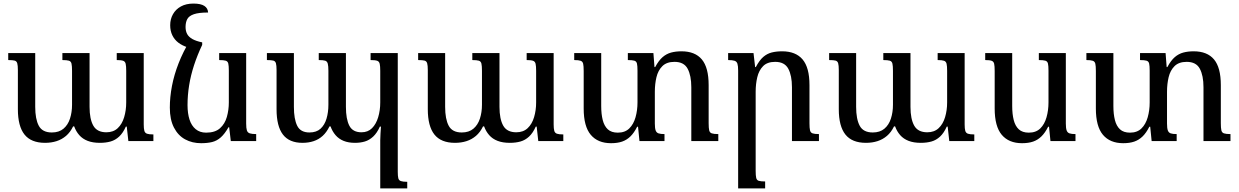

<svg xmlns="http://www.w3.org/2000/svg" viewBox="-20 -789 6929 1074"><path d="M633 -492H784V-93Q784 -69 787.5 -57Q791 -45 802.5 -41Q814 -37 838 -37V0H698L689 -81H684Q668 -45 646.5 -25Q625 -5 598.5 2.5Q572 10 539 10Q499 10 470.5 -1Q442 -12 423.5 -33Q405 -54 395 -82H389Q373 -49 349.5 -29Q326 -9 296.5 0.5Q267 10 232 10Q154 10 117 -36.5Q80 -83 80 -178V-397Q80 -423 76.5 -435Q73 -447 62 -450Q51 -453 26 -453V-492H177V-191Q177 -123 197 -85.5Q217 -48 270 -48Q310 -48 335 -69Q360 -90 371.5 -125.5Q383 -161 383 -203V-393Q383 -420 380 -433Q377 -446 365.5 -449.5Q354 -453 329 -453V-492H481V-191Q481 -123 502 -86Q523 -49 575 -49Q614 -49 638.5 -72Q663 -95 674.5 -133.5Q686 -172 686 -216V-393Q686 -419 683 -432Q680 -445 669 -449Q658 -453 633 -453Z M1105 12Q1055 12 1015.5 -9.5Q976 -31 953 -75.5Q930 -120 930 -187Q930 -246 942 -308.5Q954 -371 979 -435Q1004 -499 1042 -562L1111 -538Q1084 -481 1065.5 -424.5Q1047 -368 1038 -312Q1029 -256 1029 -201Q1029 -155 1040 -120.5Q1051 -86 1074.5 -66.5Q1098 -47 1133 -47Q1183 -47 1210.5 -71.5Q1238 -96 1249 -135Q1260 -174 1260 -216V-394Q1260 -421 1257 -433.5Q1254 -446 1242.5 -449.5Q1231 -453 1206 -453V-492H1357V-98Q1357 -72 1361 -59.5Q1365 -47 1377.5 -43Q1390 -39 1413 -39V0H1271L1262 -77H1258Q1237 -40 1215 -20.5Q1193 -1 1166.5 5.5Q1140 12 1105 12ZM1111 -552V-538L1030 -524Q999 -534 977.5 -550.5Q956 -567 944 -591.5Q932 -616 932 -648Q932 -682 947.5 -709.5Q963 -737 992 -753Q1021 -769 1062 -769Q1103 -769 1123 -756Q1143 -743 1144 -719Q1092 -719 1064.5 -709.5Q1037 -700 1027.5 -682Q1018 -664 1018 -638Q1018 -615 1027 -598.5Q1036 -582 1056.5 -570.5Q1077 -559 1111 -552Z M2053 -492H2205V172Q2205 196 2208 208Q2211 220 2222.5 224Q2234 228 2258 228V265H2107V-4Q2107 -24 2108.5 -43Q2110 -62 2111 -81H2105Q2089 -45 2067.5 -25Q2046 -5 2021 2.5Q1996 10 1966 10Q1929 10 1902 -1Q1875 -12 1857 -33Q1839 -54 1829 -82H1823Q1807 -49 1785 -29Q1763 -9 1734.5 0.5Q1706 10 1672 10Q1598 10 1562.5 -36.5Q1527 -83 1527 -178V-397Q1527 -423 1523.5 -435Q1520 -447 1509 -450Q1498 -453 1473 -453V-492H1624V-191Q1624 -123 1642.5 -85.5Q1661 -48 1711 -48Q1750 -48 1773 -69Q1796 -90 1806.5 -125.5Q1817 -161 1817 -203V-393Q1817 -420 1813.5 -433Q1810 -446 1799 -449.5Q1788 -453 1763 -453V-492H1915V-191Q1915 -123 1934 -86Q1953 -49 2002 -49Q2038 -49 2061 -72Q2084 -95 2095.5 -133.5Q2107 -172 2107 -216V-393Q2107 -419 2104 -432Q2101 -445 2090 -449Q2079 -453 2053 -453Z M2926 -492H3077V-93Q3077 -69 3080.5 -57Q3084 -45 3095.5 -41Q3107 -37 3131 -37V0H2991L2982 -81H2977Q2961 -45 2939.5 -25Q2918 -5 2891.5 2.5Q2865 10 2832 10Q2792 10 2763.5 -1Q2735 -12 2716.5 -33Q2698 -54 2688 -82H2682Q2666 -49 2642.5 -29Q2619 -9 2589.5 0.5Q2560 10 2525 10Q2447 10 2410 -36.5Q2373 -83 2373 -178V-397Q2373 -423 2369.5 -435Q2366 -447 2355 -450Q2344 -453 2319 -453V-492H2470V-191Q2470 -123 2490 -85.5Q2510 -48 2563 -48Q2603 -48 2628 -69Q2653 -90 2664.5 -125.5Q2676 -161 2676 -203V-393Q2676 -420 2673 -433Q2670 -446 2658.5 -449.5Q2647 -453 2622 -453V-492H2774V-191Q2774 -123 2795 -86Q2816 -49 2868 -49Q2907 -49 2931.5 -72Q2956 -95 2967.5 -133.5Q2979 -172 2979 -216V-393Q2979 -419 2976 -432Q2973 -445 2962 -449Q2951 -453 2926 -453Z M3944 -100Q3944 -73 3947 -60Q3950 -47 3961.5 -43Q3973 -39 3998 -39V0H3847V-301Q3847 -366 3826.5 -404.5Q3806 -443 3753 -443Q3709 -443 3685 -419Q3661 -395 3652 -357Q3643 -319 3643 -276V-98Q3643 -72 3647.5 -59.5Q3652 -47 3663.5 -43Q3675 -39 3697 -39V0H3557L3549 -80H3544Q3527 -46 3506.5 -26Q3486 -6 3460 3Q3434 12 3398 12Q3324 12 3284.5 -35Q3245 -82 3245 -182V-392Q3245 -420 3242 -432.5Q3239 -445 3228 -449Q3217 -453 3192 -453V-492H3343V-196Q3343 -151 3351.5 -117.5Q3360 -84 3380 -65.5Q3400 -47 3436 -47Q3476 -47 3500 -70.5Q3524 -94 3535 -133Q3546 -172 3546 -216V-394Q3546 -421 3543 -433.5Q3540 -446 3528.5 -449.5Q3517 -453 3492 -453V-492H3635L3641 -414H3645Q3665 -451 3686.5 -469.5Q3708 -488 3734 -495Q3760 -502 3792 -502Q3868 -502 3906 -456.5Q3944 -411 3944 -313Z M4561 -39V0H4410V-301Q4410 -366 4389.5 -404.5Q4369 -443 4316 -443Q4272 -443 4248.5 -419Q4225 -395 4216 -357Q4207 -319 4207 -276V167Q4207 193 4210 206Q4213 219 4224.5 222.5Q4236 226 4260 226V265H4109V-394Q4109 -420 4105 -432.5Q4101 -445 4089 -449Q4077 -453 4053 -453V-492H4195L4204 -414H4208Q4228 -452 4249.5 -470.5Q4271 -489 4297 -495.5Q4323 -502 4355 -502Q4431 -502 4469.5 -456.5Q4508 -411 4508 -313V-100Q4508 -73 4511 -60Q4514 -47 4525.5 -43Q4537 -39 4561 -39Z M5225 -492H5376V-93Q5376 -69 5379.5 -57Q5383 -45 5394.5 -41Q5406 -37 5430 -37V0H5290L5281 -81H5276Q5260 -45 5238.5 -25Q5217 -5 5190.5 2.5Q5164 10 5131 10Q5091 10 5062.5 -1Q5034 -12 5015.5 -33Q4997 -54 4987 -82H4981Q4965 -49 4941.5 -29Q4918 -9 4888.5 0.5Q4859 10 4824 10Q4746 10 4709 -36.5Q4672 -83 4672 -178V-397Q4672 -423 4668.5 -435Q4665 -447 4654 -450Q4643 -453 4618 -453V-492H4769V-191Q4769 -123 4789 -85.5Q4809 -48 4862 -48Q4902 -48 4927 -69Q4952 -90 4963.5 -125.5Q4975 -161 4975 -203V-393Q4975 -420 4972 -433Q4969 -446 4957.5 -449.5Q4946 -453 4921 -453V-492H5073V-191Q5073 -123 5094 -86Q5115 -49 5167 -49Q5206 -49 5230.5 -72Q5255 -95 5266.5 -133.5Q5278 -172 5278 -216V-393Q5278 -419 5275 -432Q5272 -445 5261 -449Q5250 -453 5225 -453Z M5697 12Q5623 12 5583.5 -35Q5544 -82 5544 -182V-392Q5544 -420 5541 -432.5Q5538 -445 5527 -449Q5516 -453 5491 -453V-492H5642V-196Q5642 -151 5650.5 -117.5Q5659 -84 5679 -65.5Q5699 -47 5735 -47Q5775 -47 5799 -70.5Q5823 -94 5834 -133Q5845 -172 5845 -216V-394Q5845 -421 5842 -433.5Q5839 -446 5827.5 -449.5Q5816 -453 5791 -453V-492H5942V-98Q5942 -72 5946.5 -59.5Q5951 -47 5962.5 -43Q5974 -39 5996 -39V0H5856L5848 -80H5843Q5826 -46 5805.5 -26Q5785 -6 5759 3Q5733 12 5697 12Z M6809 -100Q6809 -73 6812 -60Q6815 -47 6826.5 -43Q6838 -39 6863 -39V0H6712V-301Q6712 -366 6691.5 -404.5Q6671 -443 6618 -443Q6574 -443 6550 -419Q6526 -395 6517 -357Q6508 -319 6508 -276V-98Q6508 -72 6512.5 -59.5Q6517 -47 6528.5 -43Q6540 -39 6562 -39V0H6422L6414 -80H6409Q6392 -46 6371.5 -26Q6351 -6 6325 3Q6299 12 6263 12Q6189 12 6149.5 -35Q6110 -82 6110 -182V-392Q6110 -420 6107 -432.5Q6104 -445 6093 -449Q6082 -453 6057 -453V-492H6208V-196Q6208 -151 6216.5 -117.5Q6225 -84 6245 -65.5Q6265 -47 6301 -47Q6341 -47 6365 -70.5Q6389 -94 6400 -133Q6411 -172 6411 -216V-394Q6411 -421 6408 -433.5Q6405 -446 6393.5 -449.5Q6382 -453 6357 -453V-492H6500L6506 -414H6510Q6530 -451 6551.5 -469.5Q6573 -488 6599 -495Q6625 -502 6657 -502Q6733 -502 6771 -456.5Q6809 -411 6809 -313Z"/></svg>

Font: Noto Serif Armenian
Style: Regular
Weight: 400
Designer: Monotype Design Team
Foundry: Monotype Imaging Inc.
Version: Version 2.007